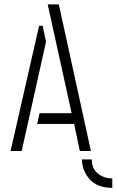

<svg xmlns="http://www.w3.org/2000/svg" viewBox="-20 -703 543 894"><path d="M502.9 171.9Q411.1 171.9 375 98.6Q361.3 69.3 361.3 39.1H407.2Q407.2 95.7 457 118.2Q478.5 127.9 502.9 127.9ZM29.3 0 162.1 -583H178.7L194.3 -508.8L81.1 0ZM153.3 -126 164.1 -175.8H313.5L202.1 -682.6H253.9L403.3 0H351.6L325.2 -126Z"/></svg>

Font: Post No Bills Jaffna
Style: Regular
Weight: 400
Designer: Kosala Senevirathne, Siva Puranthara, Lasantha Premarathna, Tharique Azeez
Foundry: Mooniak
Version: Version 1.220 ; ttfautohint (v1.6)